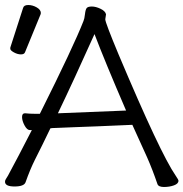

<svg xmlns="http://www.w3.org/2000/svg" viewBox="-21 -737 732 766"><path d="M402 -680 399 -660Q399 -647 452 -520Q619 -124 680 -36Q691 -20 691 -16Q691 -4 673 2.5Q655 9 633 9Q611 9 607 -3Q588 -59 566 -109L507 -239L484 -238Q424 -235 367 -233Q310 -231 273.5 -229.5Q237 -228 213 -227Q189 -226 187 -226L180 -225Q164 -191 148 -159L118 -99Q99 -61 81 -10Q75 7 37 7Q-1 7 -1 -12Q-1 -18 3 -23.5Q7 -29 11 -36.5Q15 -44 24.5 -62Q34 -80 53.5 -116.5Q73 -153 106 -218H98Q87 -218 77 -236.5Q67 -255 67 -270Q67 -285 78 -285H80Q98 -283 119 -283H138Q273 -553 312 -653Q316 -662 318 -680.5Q320 -699 325 -705Q330 -711 345.5 -711Q361 -711 380 -702Q399 -693 402 -680ZM482 -296Q397 -493 356 -601Q273 -416 210 -285ZM71 -705Q74 -717 91.5 -717Q109 -717 125.5 -707.5Q142 -698 142 -685Q142 -682 141 -680L79 -529Q76 -520 62.5 -520Q49 -520 34.5 -528Q20 -536 20 -542.5Q20 -549 21 -550Z"/></svg>

Font: Fusion Kai T
Style: Regular
Weight: 400
Designer: Fontworks Inc.
Version: Version 24.134;May 13, 2024